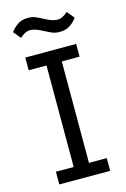

<svg xmlns="http://www.w3.org/2000/svg" viewBox="-134 -959 668 1020"><g transform="rotate(-15 200.0 -449.0)"><path d="M340 0H60V-70H158V-628H60V-698H340V-628H242V-70H340ZM273 -782Q247 -782 228 -791Q209 -800 193 -808Q169 -821 152.5 -826.5Q136 -832 123 -832Q107 -832 93.5 -825Q80 -818 65 -805L32 -845Q46 -865 69.5 -881.5Q93 -898 127 -898Q153 -898 172 -889Q191 -880 207 -872Q231 -859 247.5 -853.5Q264 -848 277 -848Q294 -848 307 -855Q320 -862 335 -875L368 -835Q355 -815 331.5 -798.5Q308 -782 273 -782Z"/></g></svg>

Font: IBM Plex Sans
Style: Regular
Weight: 400
Designer: Mike Abbink, Paul van der Laan, Pieter van Rosmalen
Foundry: Bold Monday
Version: Version 3.201